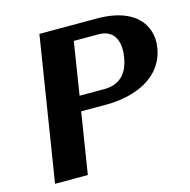

<svg xmlns="http://www.w3.org/2000/svg" viewBox="-105 -814 908 917"><g transform="rotate(-15 349.5 -355.5)"><path d="M56 0H218L266 -302H389C538 -302 674 -362 696 -502C701 -531 699 -560 690 -586C664 -665 581 -711 454 -711H169ZM278 -376 319 -636H442C511 -636 545 -586 531 -499C518 -414 470 -376 401 -376Z"/></g></svg>

Font: Aerodynamic
Style: BdObl
Weight: 500
Designer: Google
Version: Version 2.000980; 2014